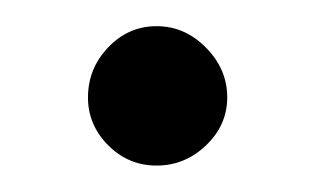

<svg xmlns="http://www.w3.org/2000/svg" viewBox="-20 -120 239 146"><path d="M46.9 -45.9Q46.9 -67.9 62.3 -84Q77.6 -100.1 99.1 -100.1Q120.6 -100.1 136.7 -83.7Q152.8 -67.4 152.8 -45.9Q152.8 -24.9 136.7 -9.5Q120.6 5.9 99.1 5.9Q77.6 5.9 62.3 -9.5Q46.9 -24.9 46.9 -45.9Z"/></svg>

Font: Lumene Sans
Style: Regular
Weight: 400
Designer: Deni Anggara
Version: Version 1.003;Glyphs 3.1.2 (3151)